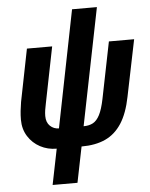

<svg xmlns="http://www.w3.org/2000/svg" viewBox="-60 -759 790 1008"><g transform="rotate(-5 335.0 -255.0)"><path d="M307 200H176L214 12Q167 12 127.5 -9Q88 -30 64 -68Q40 -106 40 -156Q40 -179 42.5 -202Q45 -225 49 -249L104 -525H237L178 -230Q174 -212 171.5 -195.5Q169 -179 169 -164Q169 -130 188.5 -111.5Q208 -93 235 -93L358 -710H489L365 -93Q394 -93 414.5 -104Q435 -115 450 -144Q465 -173 476 -227L536 -525H669L608 -227Q591 -141 557 -88.5Q523 -36 471 -12Q419 12 345 12Z"/></g></svg>

Font: IBM Plex Sans Condensed
Style: Bold Italic
Weight: 700
Width: 3
Italic angle: -11.31°
Designer: Mike Abbink, Paul van der Laan, Pieter van Rosmalen
Foundry: Bold Monday
Version: Version 3.201